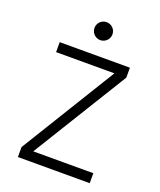

<svg xmlns="http://www.w3.org/2000/svg" viewBox="-160 -990 907 1089"><g transform="rotate(20 293.0 -445.5)"><path d="M81.1 0H514.6V-60.1H151.9L504.9 -633.3V-693.4H81.1V-633.3H433.1L81.1 -60.1ZM293 -782.7C322.8 -782.7 347.2 -807.1 347.2 -836.9C347.2 -867.2 322.8 -891.1 293 -891.1C263.2 -891.1 238.8 -867.2 238.8 -836.9C238.8 -807.1 263.2 -782.7 293 -782.7Z"/></g></svg>

Font: Cascadia Code PL Light
Style: Regular
Weight: 300
Monospace: yes
Designer: Aaron Bell
Foundry: Saja Typeworks
Version: Version 2404.023